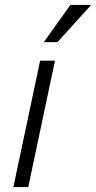

<svg xmlns="http://www.w3.org/2000/svg" viewBox="-20 -755 388 775"><path d="M34 0 142 -510H202L94 0ZM157 -585 264 -735H348L212 -585Z"/></svg>

Font: Radio Canada Light
Style: Italic
Weight: 300
Italic angle: -12°
Designer: Charles Daoud, Etienne Aubert Bonn, Alexandre Saumier Demers, Jacques Le Bailly
Foundry: Radio-Canada
Version: Version 2.104; ttfautohint (v1.8.4.7-5d5b);gftools[0.9.28.de